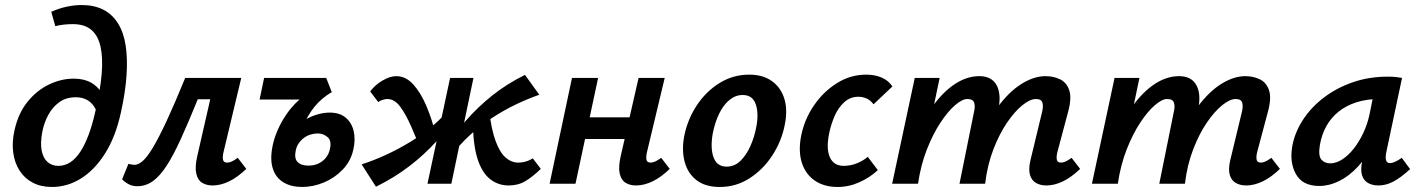

<svg xmlns="http://www.w3.org/2000/svg" viewBox="-20 -731 5652 764"><path d="M187 13Q143 13 110.5 -4Q78 -21 58 -52Q38 -83 32.5 -124.5Q27 -166 38 -214Q53 -281 90 -326.5Q127 -372 175.5 -395Q224 -418 272 -418Q321 -418 351.5 -396.5Q382 -375 395 -340L362 -294Q349 -320 329 -332Q309 -344 282 -344Q243 -344 216 -324.5Q189 -305 172 -273.5Q155 -242 148 -205Q140 -161 146 -131Q152 -101 169.5 -86Q187 -71 212 -71Q263 -71 299.5 -127Q336 -183 359 -286Q379 -371 384.5 -436Q390 -501 380 -545.5Q370 -590 343 -612.5Q316 -635 270 -635Q251 -635 233.5 -633Q216 -631 200 -627L184 -684Q215 -698 246 -704.5Q277 -711 305 -711Q355 -711 391 -692.5Q427 -674 449.5 -638Q472 -602 480 -550Q488 -498 483.5 -431Q479 -364 461 -283Q440 -187 398.5 -121Q357 -55 302.5 -21Q248 13 187 13Z M526 10Q506 10 490 1Q474 -8 466 -18L491 -79Q500 -77 505.5 -76Q511 -75 515 -75Q530 -75 547.5 -90Q565 -105 588 -143Q611 -181 642.5 -248.5Q674 -316 717 -421H879L861 -336H767Q730 -245 700 -179Q670 -113 643 -71.5Q616 -30 588 -10Q560 10 526 10ZM826 7Q802 7 784.5 -3.5Q767 -14 761 -40Q755 -66 765 -110L836 -421H940L869 -124Q865 -106 867.5 -95Q870 -84 884 -84Q892 -84 901.5 -88Q911 -92 926 -103L960 -59Q926 -26 892 -9.5Q858 7 826 7Z M1182 13Q1139 13 1108.5 -5Q1078 -23 1066 -59Q1054 -95 1064 -147Q1070 -179 1084.5 -212.5Q1099 -246 1120 -276.5Q1141 -307 1167 -330.5Q1193 -354 1222 -366L1301 -365Q1260 -341 1232.5 -307.5Q1205 -274 1187 -230.5Q1169 -187 1157 -133Q1150 -101 1164 -86.5Q1178 -72 1207 -72Q1229 -72 1246.5 -80Q1264 -88 1276 -102.5Q1288 -117 1292 -135Q1301 -170 1284 -185Q1267 -200 1244 -200Q1230 -200 1215.5 -195.5Q1201 -191 1189 -182Q1177 -173 1168.5 -160.5Q1160 -148 1157 -133L1098 -139Q1111 -173 1132.5 -200Q1154 -227 1180.5 -245.5Q1207 -264 1236 -273.5Q1265 -283 1292 -283Q1332 -283 1356 -262.5Q1380 -242 1387.5 -208.5Q1395 -175 1386 -136Q1376 -90 1344 -56.5Q1312 -23 1269 -5Q1226 13 1182 13ZM1013 -335 1031 -421H1278L1300 -365L1236 -335Z M1476 12 1419 -77Q1466 -92 1515 -114.5Q1564 -137 1612 -166Q1660 -195 1703 -231.5Q1746 -268 1780 -311L1812 -289Q1768 -225 1718 -170Q1668 -115 1608.5 -69.5Q1549 -24 1476 12ZM1659 -127Q1637 -180 1616 -228Q1595 -276 1572.5 -306.5Q1550 -337 1521 -337Q1514 -337 1503.5 -334Q1493 -331 1485 -325L1453 -367Q1472 -393 1502 -410.5Q1532 -428 1557 -428Q1595 -428 1625 -394.5Q1655 -361 1677 -308.5Q1699 -256 1713 -198ZM1681 0 1771 -421H1864L1776 0ZM1775 -110 1743 -132Q1786 -196 1834 -251Q1882 -306 1940 -352Q1998 -398 2069 -433L2126 -354Q2080 -338 2032 -315Q1984 -292 1937.5 -261.5Q1891 -231 1849.5 -193Q1808 -155 1775 -110ZM2004 7Q1964 7 1932.5 -16.5Q1901 -40 1883 -90.5Q1865 -141 1862 -223L1926 -294Q1935 -216 1952 -170Q1969 -124 1992 -104Q2015 -84 2042 -84Q2050 -84 2060 -85.5Q2070 -87 2080.5 -91Q2091 -95 2100 -101L2132 -59Q2100 -28 2071 -10.5Q2042 7 2004 7Z M2511 7Q2487 7 2469.5 -3.5Q2452 -14 2446 -40Q2440 -66 2450 -110L2521 -421H2625L2554 -124Q2550 -106 2552.5 -95Q2555 -84 2569 -84Q2577 -84 2586.5 -88Q2596 -92 2611 -103L2645 -59Q2611 -26 2577 -9.5Q2543 7 2511 7ZM2167 0 2256 -421H2360L2270 0ZM2252 -178 2270 -264H2540L2521 -178Z M2844 13Q2786 13 2751 -14.5Q2716 -42 2704 -88.5Q2692 -135 2703 -191Q2716 -256 2752.5 -311.5Q2789 -367 2843 -400.5Q2897 -434 2961 -434Q3016 -434 3052 -408Q3088 -382 3101.5 -336.5Q3115 -291 3102 -231Q3089 -167 3052.5 -111.5Q3016 -56 2962.5 -21.5Q2909 13 2844 13ZM2871 -68Q2903 -68 2926.5 -91Q2950 -114 2966 -150Q2982 -186 2989 -224Q3000 -278 2987.5 -315.5Q2975 -353 2935 -353Q2907 -353 2883 -333.5Q2859 -314 2842 -279.5Q2825 -245 2816 -199Q2806 -141 2819.5 -104.5Q2833 -68 2871 -68Z M3313 13Q3259 13 3222 -12.5Q3185 -38 3170.5 -84Q3156 -130 3168 -191Q3181 -256 3218.5 -311Q3256 -366 3310 -400Q3364 -434 3427 -434Q3461 -434 3488 -422.5Q3515 -411 3531 -387L3456 -316Q3443 -333 3427.5 -339.5Q3412 -346 3396 -346Q3363 -346 3339 -324Q3315 -302 3300.5 -268Q3286 -234 3279 -199Q3267 -138 3282.5 -104.5Q3298 -71 3337 -71Q3365 -71 3390.5 -81.5Q3416 -92 3433 -107L3473 -54Q3442 -25 3400 -6Q3358 13 3313 13Z M4144 7Q4120 7 4102.5 -3Q4085 -13 4078.5 -35Q4072 -57 4080 -92L4127 -287Q4132 -307 4128 -322Q4124 -337 4102 -337Q4079 -337 4048.5 -312.5Q4018 -288 3987.5 -243.5Q3957 -199 3933 -137Q3909 -75 3900 0H3828Q3850 -108 3885 -188.5Q3920 -269 3963 -322Q4006 -375 4052 -401.5Q4098 -428 4140 -428Q4172 -428 4198 -415.5Q4224 -403 4234.5 -372.5Q4245 -342 4231 -289L4187 -124Q4183 -106 4185.5 -95Q4188 -84 4202 -84Q4210 -84 4219.5 -88Q4229 -92 4244 -103L4278 -59Q4244 -26 4210 -9.5Q4176 7 4144 7ZM3530 0 3620 -421H3719L3631 0ZM3568 0Q3588 -97 3620 -175.5Q3652 -254 3693 -310.5Q3734 -367 3781 -397.5Q3828 -428 3877 -428Q3927 -428 3946.5 -390.5Q3966 -353 3951 -289L3883 0H3798L3856 -287Q3861 -307 3856.5 -322Q3852 -337 3829 -337Q3809 -337 3780.5 -312.5Q3752 -288 3722.5 -243.5Q3693 -199 3668.5 -137Q3644 -75 3633 0Z M4939 7Q4915 7 4897.5 -3Q4880 -13 4873.5 -35Q4867 -57 4875 -92L4922 -287Q4927 -307 4923 -322Q4919 -337 4897 -337Q4874 -337 4843.5 -312.5Q4813 -288 4782.5 -243.5Q4752 -199 4728 -137Q4704 -75 4695 0H4623Q4645 -108 4680 -188.5Q4715 -269 4758 -322Q4801 -375 4847 -401.5Q4893 -428 4935 -428Q4967 -428 4993 -415.5Q5019 -403 5029.5 -372.5Q5040 -342 5026 -289L4982 -124Q4978 -106 4980.5 -95Q4983 -84 4997 -84Q5005 -84 5014.5 -88Q5024 -92 5039 -103L5073 -59Q5039 -26 5005 -9.5Q4971 7 4939 7ZM4325 0 4415 -421H4514L4426 0ZM4363 0Q4383 -97 4415 -175.5Q4447 -254 4488 -310.5Q4529 -367 4576 -397.5Q4623 -428 4672 -428Q4722 -428 4741.5 -390.5Q4761 -353 4746 -289L4678 0H4593L4651 -287Q4656 -307 4651.5 -322Q4647 -337 4624 -337Q4604 -337 4575.5 -312.5Q4547 -288 4517.5 -243.5Q4488 -199 4463.5 -137Q4439 -75 4428 0Z M5230 9Q5163 9 5136.5 -38.5Q5110 -86 5123 -154Q5134 -208 5166.5 -257Q5199 -306 5249.5 -344Q5300 -382 5364 -404Q5428 -426 5502 -426Q5522 -426 5535 -424.5Q5548 -423 5559 -421L5496 -124Q5488 -82 5511 -82Q5520 -82 5532 -87.5Q5544 -93 5558 -103L5591 -58Q5554 -24 5524.5 -8.5Q5495 7 5465 7Q5441 7 5423.5 -3Q5406 -13 5399.5 -34.5Q5393 -56 5401 -92L5434 -243L5488 -277Q5473 -211 5445.5 -158Q5418 -105 5383 -67.5Q5348 -30 5308.5 -10.5Q5269 9 5230 9ZM5273 -81Q5297 -81 5321.5 -97Q5346 -113 5367.5 -140.5Q5389 -168 5405.5 -203.5Q5422 -239 5430 -278L5450 -377L5505 -334Q5496 -336 5487 -336.5Q5478 -337 5469 -337Q5417 -337 5376 -323.5Q5335 -310 5305.5 -286Q5276 -262 5257.5 -228.5Q5239 -195 5232 -154Q5225 -111 5238 -96Q5251 -81 5273 -81Z"/></svg>

Font: Ysabeau Office
Style: Bold Italic
Weight: 700
Italic angle: -12°
Designer: Christian Thalmann (Catharsis Fonts)
Version: Version 2.001;gftools[0.9.30]; featfreeze: tnum,lnum,ss02